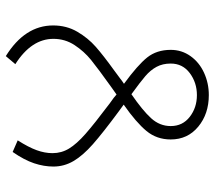

<svg xmlns="http://www.w3.org/2000/svg" viewBox="-58 -672 722 645"><g transform="rotate(-90 302.5 -350.0)"><path d="M388 -327 361 -307Q355 -302 343 -294Q406 -248 431.5 -216Q457 -184 457 -137Q457 -100 436 -70.5Q415 -41 380 -25Q345 -9 305 -9Q242 -9 199 -44.5Q156 -80 156 -137Q156 -184 184.5 -218.5Q213 -253 273 -295L251 -311Q178 -365 140 -398.5Q102 -432 83.5 -463.5Q65 -495 65 -531Q65 -563 76 -596Q87 -629 114 -668L153 -651Q130 -615 120 -587.5Q110 -560 110 -534Q110 -504 125.5 -478.5Q141 -453 174.5 -423.5Q208 -394 277 -342Q300 -326 307 -319L331 -336Q394 -381 423 -404.5Q452 -428 473 -460Q494 -492 494 -531Q494 -605 409 -659L436 -691Q539 -627 539 -532Q539 -487 518 -451Q497 -415 467.5 -389Q438 -363 388 -327ZM308 -269Q254 -232 227.5 -203Q201 -174 201 -137Q201 -97 232 -73Q263 -49 305 -49Q347 -49 379 -73Q411 -97 411 -137Q411 -164 400 -184.5Q389 -205 368.5 -222.5Q348 -240 308 -269Z"/></g></svg>

Font: FiraGO ExtraLight
Style: Regular
Weight: 200
Designer: bBox Type
Foundry: bBox Type GmbH
Version: Version 1.001